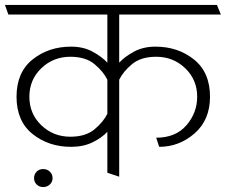

<svg xmlns="http://www.w3.org/2000/svg" viewBox="-31 -700 915 778"><path d="M404 -239V-377Q388 -410 352 -440Q316 -470 254 -470Q185 -470 136.5 -423.5Q88 -377 88 -308Q88 -239 136.5 -192.5Q185 -146 254 -146Q316 -146 352 -176Q388 -206 404 -239ZM404 -446V-641H3L-11 -680H848L864 -641H452V-446Q474 -470 511.5 -490.5Q549 -511 599 -511Q690 -511 755 -459Q820 -407 820 -308Q820 -214 757.5 -159.5Q695 -105 614 -105L602 -142Q681 -142 724.5 -192.5Q768 -243 768 -308Q768 -377 719.5 -423.5Q671 -470 602 -470Q540 -470 504 -440Q468 -410 452 -377V16L404 0V-166Q382 -142 344.5 -123.5Q307 -105 257 -105Q166 -105 101 -157Q36 -209 36 -308Q36 -407 101 -459Q166 -511 257 -511Q307 -511 344.5 -490.5Q382 -470 404 -446ZM144 58Q128 58 117.5 47.5Q107 37 107 22Q107 6 117.5 -4.5Q128 -15 144 -15Q160 -15 171 -4.5Q182 6 182 22Q182 37 171 47.5Q160 58 144 58Z"/></svg>

Font: Palanquin Thin
Style: Regular
Weight: 250
Designer: Pria Ravichandran
Version: Version 1.001